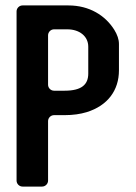

<svg xmlns="http://www.w3.org/2000/svg" viewBox="-20 -687 500 707"><path d="M63 0H135C147 0 157 -10 157 -22V-241C157 -253 167 -263 179 -263H218C249 -263 276 -267 299 -274C377 -298 418 -355 418 -428V-525C418 -542 412 -559 401 -577C368 -630 309 -667 232 -667H63C51 -667 41 -657 41 -645V-22C41 -10 51 0 63 0ZM218 -353H179C167 -353 157 -363 157 -375V-557C157 -569 167 -579 179 -579H228C272 -579 305 -554 305 -515V-416C305 -376 281 -353 218 -353Z"/></svg>

Font: DIN Rundschrift
Style: Breit
Weight: 400
Width: 7
Version: Version 1.027